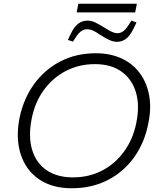

<svg xmlns="http://www.w3.org/2000/svg" viewBox="-20 -994 855 1024"><path d="M363 10Q258 10 188 -38Q118 -86 90.5 -171Q63 -256 84 -364Q105 -467 161.5 -545Q218 -623 302 -666.5Q386 -710 491 -710Q569 -710 629 -682Q689 -654 726 -603.5Q763 -553 775.5 -485Q788 -417 771 -336Q751 -232 694.5 -154Q638 -76 553.5 -33Q469 10 363 10ZM369 -48Q455 -48 525 -84.5Q595 -121 642.5 -187Q690 -253 707 -339Q726 -433 704.5 -503Q683 -573 627.5 -612.5Q572 -652 486 -652Q401 -652 331 -615.5Q261 -579 213.5 -513.5Q166 -448 149 -361Q130 -265 151.5 -194.5Q173 -124 229 -86Q285 -48 369 -48ZM369 -772 342 -781 358 -815Q376 -852 397.5 -868Q419 -884 447 -884Q468 -884 488.5 -874Q509 -864 535 -848Q558 -833 575 -825Q592 -817 607 -817Q621 -817 634.5 -825.5Q648 -834 662 -855L681 -884L708 -874L692 -841Q673 -802 651.5 -786.5Q630 -771 604 -771Q584 -771 562.5 -781Q541 -791 514 -808Q494 -823 477 -830.5Q460 -838 444 -838Q429 -838 415.5 -829.5Q402 -821 388 -801ZM389 -928 398 -974H710L701 -928Z"/></svg>

Font: REM ExtraLight
Style: Italic
Weight: 250
Italic angle: -11°
Designer: Octavio Pardo
Foundry: Ashler Design
Version: Version 1.005;gftools[0.9.28]